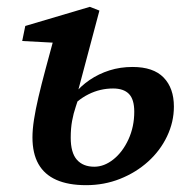

<svg xmlns="http://www.w3.org/2000/svg" viewBox="-20 -528 552 562"><path d="M232 14Q180 14 145 -1.5Q110 -17 92.5 -48Q75 -79 75 -126Q75 -149 79.5 -178Q84 -207 92.5 -243.5Q101 -280 113.5 -326.5Q126 -373 142 -432L175 -401L45 -408L54 -452L243 -508L271 -497L209 -264L216 -259Q209 -237 202 -216.5Q195 -196 191 -174Q187 -152 187 -125Q187 -81 205 -60.5Q223 -40 256 -40Q285 -40 312 -61.5Q339 -83 356 -120Q373 -157 373 -201Q373 -237 357.5 -253Q342 -269 311 -269Q273 -269 239 -252Q205 -235 178 -202L168 -252H197Q216 -276 242.5 -294Q269 -312 300.5 -322Q332 -332 368 -332Q429 -332 459 -301Q489 -270 489 -216Q489 -171 469 -129Q449 -87 413.5 -55Q378 -23 331.5 -4.5Q285 14 232 14Z"/></svg>

Font: Source Serif 4 SemiBold
Style: Italic
Weight: 600
Italic angle: -12°
Designer: Frank Grießhammer
Foundry: Adobe Systems Incorporated
Version: Version 4.004;hotconv 1.0.116;makeotfexe 2.5.65601